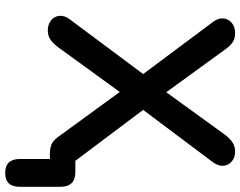

<svg xmlns="http://www.w3.org/2000/svg" viewBox="-113 -640 925 739"><g transform="rotate(90 349.5 -270.5)"><path d="M646 172Q592 172 592 116V0H571Q552 0 536.5 -6Q521 -12 506 -33L334 -269L162 -32Q146 -11 131.5 -1.5Q117 8 97 8Q74 8 58.5 -4.5Q43 -17 41 -36.5Q39 -56 54 -76L265 -359L65 -627Q49 -648 51 -668Q53 -688 68.5 -700.5Q84 -713 107 -713Q127 -713 141 -704.5Q155 -696 170 -675L335 -448L498 -673Q527 -713 562 -713Q586 -713 601 -700.5Q616 -688 618 -668.5Q620 -649 604 -627L403 -359L599 -98H642Q699 -98 699 -41V116Q699 172 646 172Z"/></g></svg>

Font: Chiron GoRound TC M
Style: Regular
Weight: 500
Designer: Ryoko NISHIZUKA 西塚涼子 (kana, bopomofo & ideographs); Paul D. Hunt (Latin, Greek & Cyrillic); Sandoll Communications 산돌커뮤니
Foundry: Adobe
Version: Version 1.000;hotconv 1.1.1;makeotfexe 2.6.0